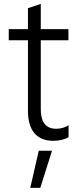

<svg xmlns="http://www.w3.org/2000/svg" viewBox="-20 -690 391 952"><path d="M259.2 -51.5C192.1 -51.5 182.2 -105.8 182.2 -150.9V-490.4H319.2V-545.5H182.2V-670.5L118.6 -649.5V-545.5H23.4V-490.4H118.6V-140.3C118.6 -43 162.3 8.2 244.3 8.2C274.1 8.2 301.5 1.1 320 -9.6V-69.2C305.4 -59.3 283.4 -51.5 259.2 -51.5ZM130 241.5H179.7L237.9 57.5H172.2Z"/></svg>

Font: TID UI Light
Style: Regular
Weight: 300
Designer: The TID Project Authors
Foundry: Bakken & Bæck
Version: Version 1.001;hotconv 1.0.109;makeotfexe 2.5.65596